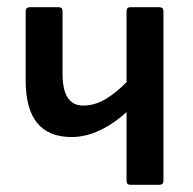

<svg xmlns="http://www.w3.org/2000/svg" viewBox="-20 -511 535 531"><path d="M340 0Q330 0 330 -11V-201Q295 -169 256 -150.5Q217 -132 178 -132Q51 -132 51 -288V-480Q51 -491 62 -491H143Q153 -491 153 -480V-307Q153 -219 210 -219Q242 -219 272 -237Q302 -255 330 -284V-480Q330 -491 340 -491H421Q432 -491 432 -480V-11Q432 0 421 0Z"/></svg>

Font: Sofia Sans Extra Cond
Style: Bold
Weight: 700
Width: 1
Designer: Botio Nikoltchev, Ani Petrova
Foundry: lettersoup
Version: Version 4.100; ttfautohint (v1.8.3)